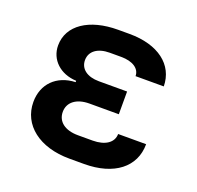

<svg xmlns="http://www.w3.org/2000/svg" viewBox="-104 -668 808 786"><g transform="rotate(20 300.0 -275.0)"><path d="M339 7C469 7 550 -56 550 -156H428C428 -119 394 -95 339 -95H275C219 -95 184 -121 184 -164C184 -206 219 -233 275 -233H403V-332H280C229 -332 197 -356 197 -394C197 -433 230 -457 282 -457H332C382 -457 414 -436 414 -403H537C536 -497 457 -557 332 -557H282C157 -557 73 -501 73 -413C73 -351 122 -305 192 -302V-296C110 -293 57 -239 57 -161C57 -61 144 7 275 7Z"/></g></svg>

Font: JetBrains Mono
Style: Bold
Weight: 558
Monospace: yes
Designer: Philipp Nurullin, Konstantin Bulenkov
Foundry: JetBrains
Version: Version 2.305